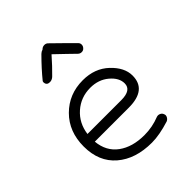

<svg xmlns="http://www.w3.org/2000/svg" viewBox="-182 -723 831 831"><g transform="rotate(-45 233.0 -307.5)"><path d="M262 7Q162 7 101.5 -45Q41 -97 41 -190Q41 -281 98.5 -338.5Q156 -396 241 -396Q314 -396 361 -351.5Q408 -307 408 -258Q408 -171 298 -171H90Q96 -107 142.5 -73Q189 -39 262 -39Q311 -39 356 -57Q365 -60 374 -56Q383 -52 386 -43Q390 -35 385.5 -26Q381 -17 372 -13Q308 7 262 7ZM241 -350Q183 -350 141 -313Q99 -276 91 -217H298Q360 -217 360 -258Q360 -292 325.5 -321Q291 -350 241 -350ZM125 -492Q118 -495 115.5 -502.5Q113 -510 116 -516Q150 -558 195 -603Q202 -610 212 -613L213 -614Q220 -621 230 -621.5Q240 -622 247 -616Q265 -599 297 -567Q329 -535 340 -524Q347 -518 347 -508.5Q347 -499 340 -492Q334 -485 324 -485Q314 -485 307 -492Q303 -496 272.5 -525.5Q242 -555 225 -571Q189 -530 162 -504Q146 -486 125 -492Z"/></g></svg>

Font: Hoogli
Style: Regular
Weight: 400
Designer: Anand Singh Naorem
Foundry: Brand New Type
Version: Version 1.00 b007